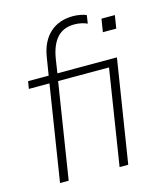

<svg xmlns="http://www.w3.org/2000/svg" viewBox="-111 -820 750 900"><g transform="rotate(-15 263.5 -370.0)"><path d="M68 0 141 -464H41L47 -500H157L145 -489L161 -588Q173 -661 216.5 -700.5Q260 -740 329 -740Q346 -740 364.5 -736.5Q383 -733 393 -728L387 -688Q377 -693 360.5 -697Q344 -701 325 -701Q272 -701 241.5 -668Q211 -635 200 -571L187 -486L181 -500H478L399 0H357L430 -464H183L110 0ZM445 -631 455 -694H520L510 -631Z"/></g></svg>

Font: Mulish ExtraLight
Style: Italic
Weight: 200
Italic angle: -9°
Designer: Vernon Adams
Foundry: Vernon Adams
Version: Version 3.603